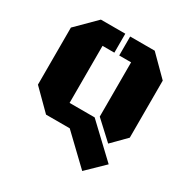

<svg xmlns="http://www.w3.org/2000/svg" viewBox="-187 -800 1094 1134"><g transform="rotate(30 360.5 -233.0)"><path d="M338.4 0H176.8L46.9 -129.4V-518.6L176.8 -647.9H343.3V-518.6H262.7V-129.4H433.6L644 69.3L528.3 181.6ZM673.3 -129.4 580.1 -35.2 457.5 -148.4V-518.6H376.5V-647.9H543.9L673.3 -518.6Z"/></g></svg>

Font: Black Ops One [rus by aLiNcE]
Style: Regular
Weight: 400
Designer: James Grieshaber
Foundry: James Grieshaber
Version: Version 1.002;May 25, 2024;FontCreator 13.0.0.2680 64-bit